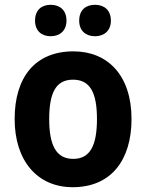

<svg xmlns="http://www.w3.org/2000/svg" viewBox="-20 -770 609 800"><path d="M126 -684C126 -641 154 -619 191 -619C228 -619 257 -641 257 -684C257 -729 228 -750 191 -750C154 -750 126 -729 126 -684ZM310 -684C310 -641 338 -619 376 -619C413 -619 442 -641 442 -684C442 -729 413 -750 376 -750C338 -750 310 -729 310 -684ZM528 -274C528 -456 429 -556 286 -556C128 -556 41 -450 41 -274C41 -102 134 10 283 10C443 10 528 -103 528 -274ZM185 -274C185 -385 214 -438 284 -438C355 -438 384 -385 384 -274C384 -163 355 -108 285 -108C215 -108 185 -163 185 -274Z"/></svg>

Font: Noto Sans Sinhala UI SemiCondensed
Style: Bold
Weight: 700
Width: 4
Designer: Jelle Bosma - Monotype Design Team
Foundry: Monotype Imaging Inc.
Version: Version 2.006